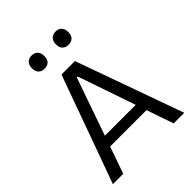

<svg xmlns="http://www.w3.org/2000/svg" viewBox="-256 -1066 1202 1202"><g transform="rotate(-45 345.0 -465.0)"><path d="M29.5 0Q50.5 -57.5 73.5 -121Q96 -184.5 117 -241.5L205.5 -486.5Q229 -552.5 248.2 -605.8Q267.5 -659 287.5 -713H406.5Q426 -657.5 445 -605Q464 -552 487.5 -486L575.5 -240.5Q596.5 -181.5 618.8 -119.2Q641 -57 661.5 0H567.5Q552.5 -43.5 536.8 -89.2Q521 -135 506 -179H184Q168 -134.5 152.5 -89Q136.5 -43.5 121 0ZM211 -257Q210 -253.5 208.5 -250H481.5L480.5 -253.5L350.5 -631.5H342ZM450.5 -813Q426 -813 411 -827.5Q396 -842 396 -871Q396 -899 411 -914.2Q426 -929.5 451.5 -929.5Q476.5 -929.5 491 -913.8Q505.5 -898 505.5 -871Q505.5 -842 490.8 -827.5Q476 -813 450.5 -813ZM238.5 -813Q214 -813 199 -827.5Q184 -842 184 -871Q184 -899 199 -914.2Q214 -929.5 239.5 -929.5Q264 -929.5 278.8 -913.8Q293.5 -898 293.5 -871Q293.5 -842 278.8 -827.5Q264 -813 238.5 -813Z"/></g></svg>

Font: Heraclito
Style: Regular
Weight: 400
Designer: Kostas Bartsokas (font) & Cristiano Sobral (main changes)
Foundry: Kostas Bartsokas (font) & Cristiano Sobral (main changes)
Version: Version 1.00;July 8, 2020;FontCreator 13.0.0.2655 64-bit